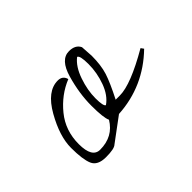

<svg xmlns="http://www.w3.org/2000/svg" viewBox="-64 -726 437 437"><g transform="rotate(-45 154.0 -508.0)"><path d="M210 -608.4 211.9 -579.1Q211.9 -548.8 205.1 -527.3Q198.2 -505.9 179.7 -469.7H193.4Q228.5 -469.7 302.7 -512.7L307.6 -505.9Q246.1 -446.3 162.1 -441.4L105.5 -399.4Q98.6 -392.6 71.8 -392.6Q44.9 -392.6 37.6 -409.7Q30.3 -426.8 30.3 -463.9Q30.3 -501 56.6 -547.4Q83 -593.8 117.2 -593.8Q132.8 -593.8 136.7 -579.1Q100.6 -564.5 74.7 -532.7Q48.8 -501 48.8 -457.5Q48.8 -414.1 74.2 -414.1Q116.2 -414.1 136.7 -448.2Q130.9 -460 130.9 -499Q130.9 -538.1 143.1 -580.6Q155.3 -623 182.6 -623Q203.1 -623 210 -608.4ZM155.3 -476.6Q173.8 -489.3 183.6 -516.1Q193.4 -543 193.4 -570.8Q193.4 -598.6 186.5 -600.6Q168.9 -586.9 159.2 -558.6Q149.4 -530.3 149.4 -504.4Q149.4 -478.5 155.3 -476.6Z"/></g></svg>

Font: Dawning of a New Day
Style: Regular
Weight: 400
Designer: Kimberly Geswein
Foundry: Kimberly Geswein
Version: Version 1.002 2010